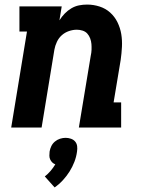

<svg xmlns="http://www.w3.org/2000/svg" viewBox="-20 -558 640 840"><path d="M29 0 98 -420H65V-530H250L240 -469Q250 -485 263 -498.5Q276 -512 292 -521.5Q308 -531 325.5 -534.5Q343 -538 361 -538Q389 -538 415.5 -529.5Q442 -521 462 -503Q482 -485 494 -460.5Q506 -436 510.5 -409Q515 -382 513.5 -353Q512 -324 508 -296L477 -110H510V0H325L377 -314Q380 -327 380.5 -340Q381 -353 380 -365.5Q379 -378 374.5 -390Q370 -402 362 -411Q354 -420 341.5 -424Q329 -428 316 -428Q299 -428 281.5 -422Q264 -416 250.5 -404Q237 -392 229 -375Q221 -358 218 -341L162 0ZM219 262 176 214Q190 203 201.5 189.5Q213 176 222 161Q222 161 222 161Q222 161 222 161Q214 158 208.5 152.5Q203 147 199.5 139.5Q196 132 196 123Q196 114 197 105Q199 93 204.5 81.5Q210 70 220 61.5Q230 53 242.5 49Q255 45 267 45Q279 45 290.5 49Q302 53 309 61.5Q316 70 317.5 81.5Q319 93 317 105Q314 128 305.5 150Q297 172 284.5 192Q272 212 255.5 230Q239 248 219 262Z"/></svg>

Font: Iosevka Slab XBdEx
Style: Italic
Weight: 800
Width: 7
Italic angle: -9°
Monospace: yes
Designer: Belleve Invis
Foundry: Belleve Invis
Version: Version 11.1.1; ttfautohint (v1.8.3)